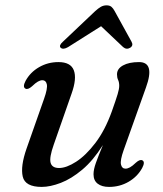

<svg xmlns="http://www.w3.org/2000/svg" viewBox="-20 -706 626 736"><path d="M525.5 -91.5Q537.5 -85.5 525 -62Q507 -29 473 -9.2Q439 10.5 398 10.5Q370.5 10.5 354.5 -1.8Q338.5 -14 338.5 -38Q338.5 -56.5 347.8 -82.2Q357 -108 374.5 -150Q337 -90.5 295.2 -55.5Q253.5 -20.5 213 -5Q172.5 10.5 140 10.5Q76.5 10.5 67.2 -29Q58 -68.5 82 -137L149 -327.5Q163 -367 159.5 -382.8Q156 -398.5 142.5 -398.5Q134.5 -398.5 125.2 -393.2Q116 -388 102.5 -375Q87 -361.5 78 -366Q65.5 -372 78 -396Q96 -429 129.8 -448.5Q163.5 -468 204 -468Q251 -468 263 -436.5Q275 -405 254.5 -347.5L186 -151.5Q168.5 -102 174 -82Q179.5 -62 206.5 -62Q234.5 -62 271.8 -86Q309 -110 345.8 -158.2Q382.5 -206.5 408.5 -278.5Q425 -325 431 -345.2Q437 -365.5 437 -377Q437 -390.5 432.8 -399.5Q428.5 -408.5 428.5 -421Q428.5 -442.5 451.5 -455.2Q474.5 -468 513 -468Q575 -468 539.5 -370.5L454 -130.5Q440 -91 443.8 -75.2Q447.5 -59.5 461 -59.5Q469 -59.5 478.2 -64.5Q487.5 -69.5 501 -82.5Q516 -96 525.5 -91.5ZM479 -523Q465 -514.5 452 -525.5L367.5 -605.5L241 -525.5Q222 -514.5 212.5 -523Q204.5 -531.5 221.5 -546.5L345 -663.5Q356.5 -674 366.5 -679.8Q376.5 -685.5 388.5 -685.5Q400.5 -685.5 407.2 -679.8Q414 -674 419.5 -663.5L484 -546.5Q492.5 -531.5 479 -523Z"/></svg>

Font: Fraunces 9pt S000
Style: Italic
Weight: 400
Italic angle: -16°
Version: Version 1.000; ttfautohint (v1.8.3)